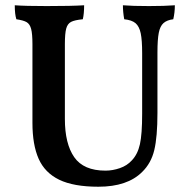

<svg xmlns="http://www.w3.org/2000/svg" viewBox="-20 -699 721 728"><path d="M519 -47Q463 9 353 9Q259 9 204.5 -17.5Q150 -44 126.5 -97Q103 -150 103 -233V-532Q103 -571 98 -589.5Q93 -608 81 -615Q69 -622 42 -626Q36 -645 36 -679Q76 -676 157 -676Q252 -676 299 -679Q299 -647 294 -626Q263 -623 249.5 -616Q236 -609 231 -590.5Q226 -572 226 -532V-248Q226 -154 261.5 -103Q297 -52 380 -52Q407 -52 434.5 -61.5Q462 -71 480 -91Q502 -114 510.5 -152Q519 -190 519 -268V-497Q519 -547 513.5 -573Q508 -599 494 -611Q480 -623 451 -626Q446 -654 446 -679Q482 -676 545 -676Q604 -676 643 -679Q643 -652 637 -626Q613 -623 600 -611.5Q587 -600 582 -574.5Q577 -549 577 -500V-271Q577 -180 565 -130Q553 -80 519 -47Z"/></svg>

Font: Vollkorn SC SemiBold
Style: Regular
Weight: 600
Designer: Friedrich Althausen
Foundry: Friedrich Althausen
Version: Version 4.015